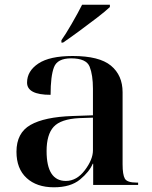

<svg xmlns="http://www.w3.org/2000/svg" viewBox="-20 -786 645 816"><path d="M209 10Q280 10 320 -23Q360 -56 374 -90H376V0H567V-10H560Q520 -10 510.5 -27Q501 -44 501 -88V-394Q501 -466 451.5 -507Q402 -548 289 -548Q191 -548 143 -516Q95 -484 95 -435Q95 -383 195 -383Q195 -463 209.5 -500.5Q224 -538 282 -538Q347 -538 361 -502.5Q375 -467 375 -409V-296L289 -293Q169 -289 109.5 -255Q50 -221 50 -141Q50 -69 93 -29.5Q136 10 209 10ZM260 -17Q178 -17 178 -144Q178 -214 208 -247Q238 -280 317 -284L375 -286V-147Q375 -108 340.5 -62.5Q306 -17 260 -17ZM241 -605H248Q276 -624 315.5 -653Q355 -682 391.5 -710Q428 -738 447 -756V-766H329Q312 -732 284.5 -684.5Q257 -637 241 -615Z"/></svg>

Font: Noto Serif Display Semi
Style: Regular
Weight: 600
Designer: Monotype Design Team
Foundry: Monotype Imaging Inc.
Version: Version 1.900